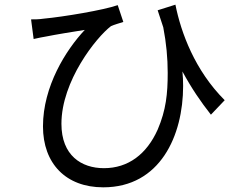

<svg xmlns="http://www.w3.org/2000/svg" viewBox="-20 -757 1040 822"><path d="M883 -266 942 -328C814 -456 755 -617 731 -737L655 -713C663 -688 671 -663 679 -640C692 -573 698 -508 698 -445C698 -356 691 -286 655 -202C608 -97 529 -37 425 -37C329 -37 243 -91 243 -227C243 -410 392 -597 455 -645C470 -652 493 -658 508 -663L484 -735C425 -714 252 -685 166 -677C147 -674 128 -674 113 -674L124 -590C145 -595 162 -598 179 -601C218 -609 292 -621 343 -629C262 -543 164 -387 164 -216C164 -57 262 45 422 45C666 45 764 -177 764 -389C764 -410 763 -430 761 -451C800 -379 839 -322 883 -266Z"/></svg>

Font: Spoqa Han Sans Neo
Style: Regular
Weight: 400
Designer: [Spoqa Han Sans Neo] Dong-huui Kim ___ Younghwa Kang ___ Yujin Lee ___ [Noto Sans] Ryoko NISHIZUKA ____ (kana & ideograp
Foundry: Spoqa (http://www.spoqa-han-sans.com)
Version: Version 1.100;hotconv 1.0.109;makeotfexe 2.5.65596